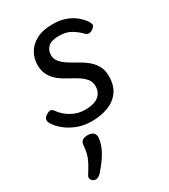

<svg xmlns="http://www.w3.org/2000/svg" viewBox="-197 -612 874 995"><g transform="rotate(-30 239.5 -114.5)"><path d="M208 19Q163 19 124 4Q85 -11 56.5 -34.5Q28 -58 14 -82Q7 -93 7.5 -104.5Q8 -116 21 -126Q35 -136 46.5 -137.5Q58 -139 67 -127Q90 -93 128 -71.5Q166 -50 208 -50Q244 -50 267.5 -59Q291 -68 303.5 -86Q316 -104 316 -130Q316 -156 301 -174Q286 -192 263 -206.5Q240 -221 213 -235Q186 -249 163 -267Q140 -285 125 -311Q110 -337 110 -374Q110 -411 128 -444Q146 -477 184.5 -498Q223 -519 284 -519Q328 -519 362 -506Q396 -493 419 -473Q442 -453 454 -434Q461 -423 462.5 -414Q464 -405 447 -392Q434 -383 424 -383Q414 -383 404 -392Q380 -417 351.5 -433.5Q323 -450 281 -450Q235 -450 215.5 -431Q196 -412 196 -383Q196 -360 211 -342.5Q226 -325 249 -310Q272 -295 299 -280.5Q326 -266 349 -247.5Q372 -229 387 -203Q402 -177 402 -140Q402 -85 376.5 -49.5Q351 -14 307 2.5Q263 19 208 19ZM62 287Q50 279 48 268.5Q46 258 55 246Q72 219 83.5 197.5Q95 176 101 153.5Q107 131 109 101Q111 84 122.5 77Q134 70 153 70Q176 70 187 81Q198 92 196 111Q194 136 182 164Q170 192 151 219Q132 246 110 271Q98 284 86 288.5Q74 293 62 287Z"/></g></svg>

Font: Playwrite AU NSW
Style: Regular
Weight: 400
Designer: Veronika Burian, José Scaglione
Foundry: TypeTogether
Version: Version 1.002